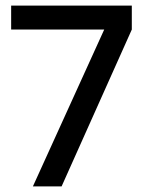

<svg xmlns="http://www.w3.org/2000/svg" viewBox="-20 -669 514 689"><path d="M20 -563V-649H453V-563L201 0H98L354 -563Z"/></svg>

Font: Syne Med Modified
Style: Regular
Weight: 500
Designer: Lucas Descroix
Foundry: Bonjour Monde
Version: Version 2.200